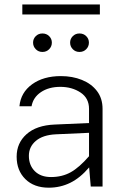

<svg xmlns="http://www.w3.org/2000/svg" viewBox="-20 -848 579 873"><path d="M434.1 -827.6V-782.2H81.5V-827.6ZM446.3 -353V0H392.6L385.3 -86.9Q344.7 -39.1 299.3 -16.8Q253.9 5.4 201.7 5.4Q134.8 5.4 95.2 -33.7Q55.7 -72.8 55.7 -135.7Q55.7 -197.8 100.8 -238Q146 -278.3 228.5 -281.7L384.8 -288.6V-353Q384.8 -401.9 345.9 -427.5Q307.1 -453.1 254.4 -453.1Q201.7 -453.1 166 -429Q130.4 -404.8 123.5 -364.7H68.4Q74.2 -427.2 125.7 -464.6Q177.2 -502 256.8 -502Q309.6 -502 352.5 -484.6Q395.5 -467.3 420.9 -434.1Q446.3 -400.9 446.3 -353ZM111.3 -139.6Q111.3 -96.7 138.2 -69.8Q165 -43 211.9 -43Q262.2 -43 301.3 -64.7Q340.3 -86.4 384.8 -137.7V-244.1L233.9 -237.3Q174.8 -234.4 143.1 -207.5Q111.3 -180.7 111.3 -139.6ZM130.4 -654.3Q130.4 -671.4 142.6 -683.6Q154.8 -695.8 172.9 -695.8Q191.4 -695.8 203.6 -683.6Q215.8 -671.4 215.8 -654.3Q215.8 -636.7 203.6 -624.3Q191.4 -611.8 172.9 -611.8Q154.8 -611.8 142.6 -624.3Q130.4 -636.7 130.4 -654.3ZM298.8 -654.3Q298.8 -671.4 311 -683.6Q323.2 -695.8 341.3 -695.8Q359.9 -695.8 372.1 -683.6Q384.3 -671.4 384.3 -654.3Q384.3 -636.7 372.1 -624.3Q359.9 -611.8 341.3 -611.8Q323.2 -611.8 311 -624.3Q298.8 -636.7 298.8 -654.3Z"/></svg>

Font: Estedad-FD Light
Style: Regular
Weight: 300
Designer: Amin Abedi
Version: Version 7.3